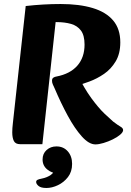

<svg xmlns="http://www.w3.org/2000/svg" viewBox="-20 -710 652 956"><path d="M455 9Q423 9 387.5 -30.5Q352 -70 317.5 -133.5Q283 -197 252 -270Q248 -279 243.5 -288.5Q239 -298 239 -308Q239 -319 246 -323.5Q253 -328 261 -329Q329 -342 365 -383Q401 -424 401 -488Q401 -534 383 -558Q365 -582 333.5 -591Q302 -600 261 -600H257L191 8H81Q57 8 49 -8Q41 -24 41 -51Q41 -71 44 -96L108 -680Q152 -685 195.5 -687.5Q239 -690 282 -690Q375 -690 441.5 -670Q508 -650 543.5 -608Q579 -566 579 -499Q579 -443 556 -404.5Q533 -366 498 -342Q463 -318 425 -304Q387 -290 357 -282L362 -346Q399 -270 435 -221Q471 -172 500 -144.5Q529 -117 543 -105Q568 -86 580.5 -79Q593 -72 593 -62Q593 -52 578.5 -39.5Q564 -27 541.5 -16Q519 -5 495.5 2Q472 9 455 9ZM160 196Q160 189 166.5 185.5Q173 182 189 179Q214 174 233 161Q252 148 256 120L267 153Q239 153 215.5 134Q192 115 192 84Q192 55 212 37Q232 19 261 19Q296 19 317.5 43.5Q339 68 339 106Q339 145 318.5 171.5Q298 198 268.5 212Q239 226 211 226Q184 226 172 216Q160 206 160 196Z"/></svg>

Font: Alkatra
Style: Regular
Weight: 400
Designer: Suman Bhandary
Version: Version 1.100;gftools[0.9.22]